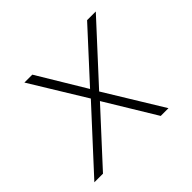

<svg xmlns="http://www.w3.org/2000/svg" viewBox="-129 -687 846 846"><g transform="rotate(-45 293.5 -264.5)"><path d="M296.9 -304.2 161.6 -528.8H112.3L269.5 -272L19.5 0H73.2L290 -235.8L433.1 0H481.4L317.4 -268.1L556.2 -527.8H502Z"/></g></svg>

Font: Roboto Mono ExtraLight
Style: Italic
Weight: 250
Italic angle: -10°
Monospace: yes
Designer: Google
Version: Version 3.000